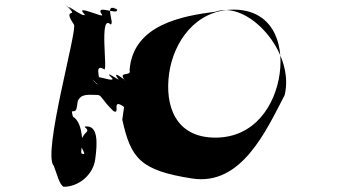

<svg xmlns="http://www.w3.org/2000/svg" viewBox="-20 -696 1307 738"><path d="M355 -331C370 -331 370 -314 416 -269C445 -253 405 -322 457 -285L450 -236C483 -88 518 -41 718 -10C908 20 1003 -194 1074 -330C1115 -495 934 -696 808 -651C684 -635 491 -603 478 -426C488 -398 420 -429 470 -376C486 -360 426 -422 472 -377C484 -370 401 -438 434 -393C450 -377 367 -438 413 -393C411 -377 315 -428 353 -375C365 -357 308 -418 354 -373C380 -367 332 -457 380 -430C396 -414 359 -647 405 -602C423 -604 375 -693 432 -658C448 -642 384 -704 430 -659C436 -635 341 -683 372 -640C385 -622 260 -685 306 -640C304 -624 216 -695 254 -659C270 -643 205 -703 251 -658C275 -633 221 -665 264 -602C280 -586 141 -103 187 -58C200 -24 208 12 224 22C283 22 338 -24 346 -84C356 -154 354 -210 314 -210C289 -210 330 -201 310 -186C268 -141 310 -113 303 -104C288 -104 291 -107 297 -147C294 -197 286 -226 266 -244C243 -244 267 -414 253 -314C241 -232 237 -259 252 -268C275 -268 273 -268 279 -308C293 -338 323 -331 355 -331ZM630 -413C647 -536 733 -659 878 -659C1024 -659 1072 -536 1055 -413C1038 -290 958 -167 808 -167C654 -167 613 -290 630 -413Z"/></svg>

Font: Hussar Przerywany
Style: Obl
Weight: 400
Foundry: Cannot Into Space Fonts
Version: Version 0.982